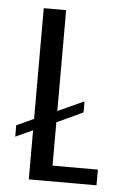

<svg xmlns="http://www.w3.org/2000/svg" viewBox="-47 -623 410 658"><g transform="rotate(5 158.5 -294.5)"><path d="M77 0V-169L18 -142V-181L77 -208V-589H154V-242L244 -283V-245L154 -203V-54H310V0Z"/></g></svg>

Font: Alumni Sans Medium
Style: Regular
Weight: 500
Designer: Robert E. Leuschke
Foundry: Robert E. Leuschke
Version: Version 1.018